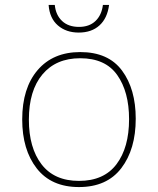

<svg xmlns="http://www.w3.org/2000/svg" viewBox="-20 -748 640 778"><path d="M70 -264Q70 -391 132.5 -464Q195 -537 305 -537Q419 -537 474.5 -462Q530 -387 530 -267Q530 -143 471.5 -66.5Q413 10 300 10Q188 10 129 -65.5Q70 -141 70 -264ZM503 -265Q503 -376 455 -444Q407 -512 305 -512Q207 -512 152 -446.5Q97 -381 97 -263Q97 -149 148.5 -82Q200 -15 300 -15Q401 -15 452 -82.5Q503 -150 503 -265ZM177 -728H202Q206 -687 231.5 -663Q257 -639 300 -639Q342 -639 367 -663Q392 -687 397 -728H422Q415 -674 383 -645Q351 -616 299 -616Q248 -616 214.5 -645Q181 -674 177 -728Z"/></svg>

Font: Noto Sans Mono UI Thin
Style: Regular
Weight: 250
Monospace: yes
Designer: Monotype Design team
Foundry: Monotype Imaging Inc.
Version: Version 1.000